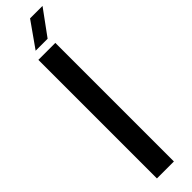

<svg xmlns="http://www.w3.org/2000/svg" viewBox="-334 -942 916 916"><g transform="rotate(-45 123.5 -484.0)"><path d="M51.3 0V-800H165.8V0ZM73 -840 163.3 -968H247.4L153.8 -840Z"/></g></svg>

Font: Big Shoulders Stencil Text Thin
Style: Regular
Weight: 100
Designer: Patric King
Foundry: XO Type Co
Version: Version 2.001